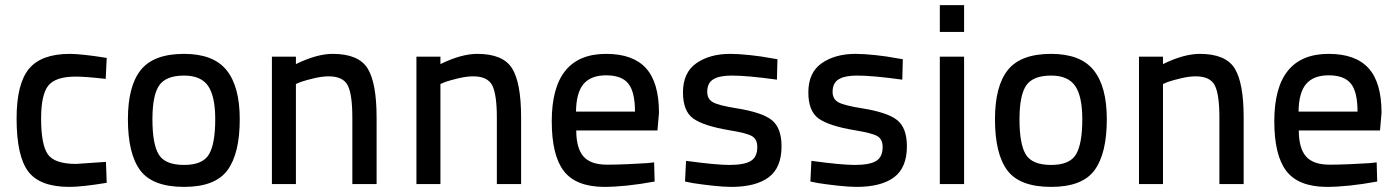

<svg xmlns="http://www.w3.org/2000/svg" viewBox="-20 -721 5473 752"><path d="M254 -510Q276 -510 312 -506Q348 -502 373 -498L398 -494L394 -412Q315 -421 277 -421Q197 -421 169 -385.5Q141 -350 141 -257Q141 -154 167.5 -116.5Q194 -79 278 -79L395 -87L398 -5Q301 11 252 11Q136 11 90.5 -49.5Q45 -110 45 -257Q45 -393 93.5 -451.5Q142 -510 254 -510Z M701 -510Q816 -510 867.5 -446Q919 -382 919 -254Q919 -120 871 -54.5Q823 11 701 11Q578 11 529.5 -53.5Q481 -118 481 -254Q481 -384 531.5 -447Q582 -510 701 -510ZM701 -75Q774 -75 798.5 -116.5Q823 -158 823 -254Q823 -344 795 -384.5Q767 -425 701 -425Q630 -425 603.5 -386.5Q577 -348 577 -254Q577 -156 602 -115.5Q627 -75 701 -75Z M1139 0H1045V-499H1139V-470Q1221 -510 1283 -510Q1384 -510 1419.5 -453.5Q1455 -397 1455 -261V0H1360V-260Q1360 -351 1342 -386.5Q1324 -422 1267 -422Q1242 -422 1210 -414.5Q1178 -407 1158 -400L1139 -392Z M1705 0H1611V-499H1705V-470Q1787 -510 1849 -510Q1950 -510 1985.5 -453.5Q2021 -397 2021 -261V0H1926V-260Q1926 -351 1908 -386.5Q1890 -422 1833 -422Q1808 -422 1776 -414.5Q1744 -407 1724 -400L1705 -392Z M2358 -76Q2392 -76 2438 -78Q2484 -80 2513 -82L2542 -85L2544 -10Q2430 11 2345 11Q2235 10 2188 -51.5Q2141 -113 2141 -246Q2141 -510 2354 -510Q2459 -510 2510 -454Q2561 -398 2561 -279L2555 -210H2237Q2237 -141 2265 -108.5Q2293 -76 2358 -76ZM2236 -284H2467Q2467 -361 2441 -393.5Q2415 -426 2354 -426Q2295 -426 2266 -392.5Q2237 -359 2236 -284Z M3025 -489 3023 -409Q2908 -425 2846 -425Q2798 -425 2774 -410.5Q2750 -396 2750 -361Q2750 -333 2772.5 -320.5Q2795 -308 2864 -297Q2965 -281 3003 -250.5Q3041 -220 3041 -148Q3041 -64 2990.5 -26.5Q2940 11 2844 11Q2814 11 2769 6Q2724 1 2693 -4L2663 -10L2667 -91Q2785 -75 2836 -75Q2895 -75 2920.5 -90.5Q2946 -106 2946 -145Q2946 -176 2925 -188Q2904 -200 2836 -211Q2735 -228 2695 -257Q2655 -286 2655 -359Q2655 -437 2707.5 -473.5Q2760 -510 2840 -510Q2873 -510 2919 -505Q2965 -500 2995 -494Z M3516 -489 3514 -409Q3399 -425 3337 -425Q3289 -425 3265 -410.5Q3241 -396 3241 -361Q3241 -333 3263.5 -320.5Q3286 -308 3355 -297Q3456 -281 3494 -250.5Q3532 -220 3532 -148Q3532 -64 3481.5 -26.5Q3431 11 3335 11Q3305 11 3260 6Q3215 1 3184 -4L3154 -10L3158 -91Q3276 -75 3327 -75Q3386 -75 3411.5 -90.5Q3437 -106 3437 -145Q3437 -176 3416 -188Q3395 -200 3327 -211Q3226 -228 3186 -257Q3146 -286 3146 -359Q3146 -437 3198.5 -473.5Q3251 -510 3331 -510Q3364 -510 3410 -505Q3456 -500 3486 -494Z M3661 0V-499H3756V0ZM3661 -596V-701H3756V-596Z M4097 -510Q4212 -510 4263.5 -446Q4315 -382 4315 -254Q4315 -120 4267 -54.5Q4219 11 4097 11Q3974 11 3925.5 -53.5Q3877 -118 3877 -254Q3877 -384 3927.5 -447Q3978 -510 4097 -510ZM4097 -75Q4170 -75 4194.5 -116.5Q4219 -158 4219 -254Q4219 -344 4191 -384.5Q4163 -425 4097 -425Q4026 -425 3999.5 -386.5Q3973 -348 3973 -254Q3973 -156 3998 -115.5Q4023 -75 4097 -75Z M4535 0H4441V-499H4535V-470Q4617 -510 4679 -510Q4780 -510 4815.5 -453.5Q4851 -397 4851 -261V0H4756V-260Q4756 -351 4738 -386.5Q4720 -422 4663 -422Q4638 -422 4606 -414.5Q4574 -407 4554 -400L4535 -392Z M5188 -76Q5222 -76 5268 -78Q5314 -80 5343 -82L5372 -85L5374 -10Q5260 11 5175 11Q5065 10 5018 -51.5Q4971 -113 4971 -246Q4971 -510 5184 -510Q5289 -510 5340 -454Q5391 -398 5391 -279L5385 -210H5067Q5067 -141 5095 -108.5Q5123 -76 5188 -76ZM5066 -284H5297Q5297 -361 5271 -393.5Q5245 -426 5184 -426Q5125 -426 5096 -392.5Q5067 -359 5066 -284Z"/></svg>

Font: TitilliumText22L Lt
Style: Medium
Weight: 500
Designer: Campivisivi
Foundry: Campivisivi
Version: 1.000